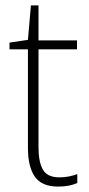

<svg xmlns="http://www.w3.org/2000/svg" viewBox="-20 -678 328 708"><path d="M199 -24Q218 -24 235 -27.5Q252 -31 265 -36V-3Q251 3 234 6.5Q217 10 194 10Q134 10 108.5 -26.5Q83 -63 83 -133V-496H15V-521L83 -531L94 -658H122V-529H264V-496H122V-135Q122 -80 138.5 -52Q155 -24 199 -24Z"/></svg>

Font: Noto Sans Lao Looped SemiCondensed ExtraLight
Style: Regular
Weight: 200
Width: 4
Designer: Mark Frömberg, Ben Mitchell
Foundry: The Fontpad Ltd
Version: Version 1.002; ttfautohint (v1.8.4.7-5d5b)